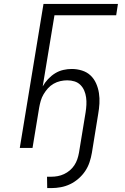

<svg xmlns="http://www.w3.org/2000/svg" viewBox="-20 -755 640 980"><path d="M243 205H221L220 147H242Q258 147 274.5 144Q291 141 307 133.5Q323 126 336.5 114.5Q350 103 359.5 88.5Q369 74 374.5 58Q380 42 383 25L417 -182Q420 -201 421 -220Q422 -239 419.5 -257.5Q417 -276 410 -292.5Q403 -309 390.5 -321.5Q378 -334 360.5 -339.5Q343 -345 323 -345Q306 -345 288 -341Q270 -337 253.5 -327.5Q237 -318 224.5 -304Q212 -290 202.5 -274Q193 -258 188 -240.5Q183 -223 180 -206L146 0H81L202 -735H582L573 -677H258L198 -314Q209 -334 225.5 -351.5Q242 -369 261.5 -381Q281 -393 303 -398Q325 -403 346 -403Q373 -403 398.5 -395Q424 -387 442 -370Q460 -353 470.5 -329.5Q481 -306 485 -280Q489 -254 487.5 -227Q486 -200 481 -172L449 25Q445 49 437 73Q429 97 415 118Q401 139 381 156.5Q361 174 338 185Q315 196 290.5 200.5Q266 205 243 205Z"/></svg>

Font: Iosevka Aile Light
Style: Italic
Weight: 300
Italic angle: -9°
Designer: Belleve Invis
Foundry: Belleve Invis
Version: Version 31.1.0; ttfautohint (v1.8.4)